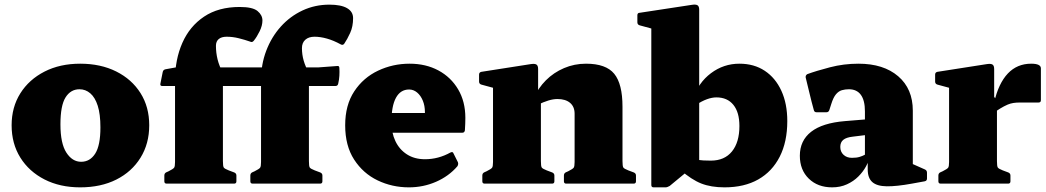

<svg xmlns="http://www.w3.org/2000/svg" viewBox="-20 -790 4500 826"><path d="M325 16Q238 16 171.5 -18Q105 -52 67.5 -112Q30 -172 30 -251Q30 -329 67.5 -388.5Q105 -448 171.5 -482Q238 -516 325 -516Q413 -516 480 -482.5Q547 -449 584.5 -389.5Q622 -330 622 -251Q622 -172 584.5 -111.5Q547 -51 480.5 -17.5Q414 16 325 16ZM329 -94Q367 -94 389.5 -129Q412 -164 412 -242Q412 -299 400.5 -335Q389 -371 368.5 -388.5Q348 -406 322 -406Q284 -406 262 -371Q240 -336 240 -255Q240 -173 265.5 -133.5Q291 -94 329 -94Z M678 -420Q668 -420 670 -430L680 -480Q682 -490 692 -492L736 -500H1256V-420ZM733 -445Q733 -534 764.5 -605.5Q796 -677 858 -718.5Q920 -760 1011 -760Q1067 -760 1088 -742.5Q1109 -725 1109 -702Q1109 -680 1097 -655.5Q1085 -631 1072 -615Q1065 -606 1056 -611Q1033 -619 1007 -625.5Q981 -632 955 -632Q933 -632 921 -622Q909 -612 909 -593Q909 -563 916 -534.5Q923 -506 939 -477V0H733ZM697 0Q687 0 687 -10V-35Q687 -45 696 -49L705 -53Q725 -63 729 -68.5Q733 -74 733 -93V-180H939V-97Q939 -75 942.5 -69.5Q946 -64 964 -57L988 -48Q997 -44 997 -35V-10Q997 0 987 0ZM1103 -445Q1103 -513 1125.5 -572Q1148 -631 1188 -675.5Q1228 -720 1281.5 -745Q1335 -770 1397 -770Q1447 -770 1473 -755Q1499 -740 1499 -712Q1499 -676 1486.5 -648.5Q1474 -621 1461 -602Q1455 -594 1446 -599Q1415 -616 1386.5 -624Q1358 -632 1333 -632Q1308 -632 1293.5 -619Q1279 -606 1279 -583Q1279 -555 1286.5 -529Q1294 -503 1309 -477V0H1103ZM1048 -420Q1038 -420 1040 -430L1050 -480Q1052 -490 1062 -492L1106 -500H1349L1430 -506Q1440 -508 1440 -497Q1441 -481 1440 -464Q1439 -447 1435 -430Q1433 -420 1423 -420ZM1067 0Q1057 0 1057 -10V-35Q1057 -45 1066 -49L1075 -53Q1095 -63 1099 -68.5Q1103 -74 1103 -93V-180H1309V-97Q1309 -75 1312.5 -69.5Q1316 -64 1334 -57L1358 -48Q1367 -44 1367 -35V-10Q1367 0 1357 0Z M1739 16Q1667 16 1604.5 -14Q1542 -44 1503.5 -103.5Q1465 -163 1465 -251Q1465 -338 1504 -397Q1543 -456 1606.5 -486Q1670 -516 1742 -516Q1812 -516 1866 -487Q1920 -458 1951 -405.5Q1982 -353 1982 -283Q1982 -271 1981.5 -258Q1981 -245 1980 -229Q1978 -219 1969 -219H1653V-304H1837L1808 -293Q1808 -298 1808 -301Q1808 -304 1808 -308Q1808 -335 1799 -357Q1790 -379 1774.5 -392Q1759 -405 1740 -405Q1703 -405 1683.5 -369.5Q1664 -334 1664 -264Q1664 -219 1681 -183Q1698 -147 1730.5 -126Q1763 -105 1808 -105Q1866 -105 1918 -134Q1928 -139 1931 -130L1950 -92Q1953 -84 1948 -75Q1911 -32 1856 -8Q1801 16 1739 16Z M2452 -301Q2452 -331 2432.5 -347.5Q2413 -364 2378 -364Q2360 -364 2339 -357.5Q2318 -351 2295 -340L2276 -367Q2295 -411 2328.5 -444.5Q2362 -478 2406.5 -497Q2451 -516 2501 -516Q2587 -516 2622.5 -472.5Q2658 -429 2658 -331V0H2452ZM2101 0V-308H2307V0ZM2065 0Q2055 0 2055 -10V-35Q2055 -45 2064 -49L2073 -53Q2093 -63 2097 -68.5Q2101 -74 2101 -93V-180H2307V-97Q2307 -75 2310.5 -69.5Q2314 -64 2332 -57L2356 -48Q2365 -44 2365 -35V-10Q2365 0 2355 0ZM2416 0Q2406 0 2406 -10V-35Q2406 -45 2415 -49L2424 -53Q2444 -63 2448 -68.5Q2452 -74 2452 -93V-180H2658V-97Q2658 -75 2661.5 -69.5Q2665 -64 2683 -57L2707 -48Q2716 -44 2716 -35V-10Q2716 0 2706 0ZM2101 -308V-462L2121 -407L2051 -426Q2041 -429 2041 -439V-469Q2041 -479 2051 -481L2262 -514Q2280 -517 2287.5 -512.5Q2295 -508 2295 -493V-373L2307 -358V-308Z M2782 -564H2988V-95L2861 10Q2857 12 2852.5 14Q2848 16 2843 16H2792Q2782 16 2782 6ZM2954 -108Q2964 -105 2983.5 -102Q3003 -99 3038 -99Q3097 -99 3129 -138.5Q3161 -178 3161 -248Q3161 -307 3135 -339Q3109 -371 3062 -371Q3043 -371 3021 -363Q2999 -355 2975 -339L2963 -367Q2984 -434 3038.5 -475Q3093 -516 3161 -516Q3224 -516 3270 -485.5Q3316 -455 3341.5 -399.5Q3367 -344 3367 -269Q3367 -180 3334.5 -116Q3302 -52 3242 -18Q3182 16 3097 16Q3039 16 2997 -0.5Q2955 -17 2907 -59ZM2782 -563V-717L2802 -662L2732 -681Q2722 -684 2722 -694V-724Q2722 -735 2732 -735L2955 -769Q2973 -772 2980.5 -767.5Q2988 -763 2988 -748V-563Z M3560 16Q3498 16 3459.5 -21.5Q3421 -59 3421 -120Q3421 -185 3469.5 -223Q3518 -261 3615 -269L3725 -278L3721 -211L3648 -202Q3621 -199 3608 -188.5Q3595 -178 3595 -158Q3595 -137 3609 -124Q3623 -111 3645 -111Q3665 -111 3678 -115Q3691 -119 3699 -123.5Q3707 -128 3710 -130L3722 -118Q3718 -97 3705.5 -74Q3693 -51 3672.5 -30.5Q3652 -10 3623.5 3Q3595 16 3560 16ZM3701 -311Q3701 -358 3683.5 -382Q3666 -406 3632 -406Q3616 -406 3602 -402Q3588 -398 3576.5 -384.5Q3565 -371 3556 -342L3548 -317Q3545 -307 3535 -307H3493Q3483 -307 3481 -317Q3471 -353 3462.5 -389Q3454 -425 3446 -457Q3445 -466 3453 -471Q3491 -485 3550.5 -500.5Q3610 -516 3673 -516Q3781 -516 3844 -462Q3907 -408 3907 -314V-162H3701ZM3907 -162V-55L3887 -93L3959 -61Q3968 -57 3968 -47V-22Q3968 -12 3958 -10L3903 0Q3837 12 3795 11.5Q3753 11 3733 -6.5Q3713 -24 3713 -61V-104L3701 -112V-162Z M4063 0V-308H4269V0ZM4458 -359Q4458 -349 4448 -349H4370Q4352 -349 4339.5 -347Q4327 -345 4315 -340Q4299 -333 4283.5 -323.5Q4268 -314 4255 -304L4257 -349Q4266 -390 4281 -421.5Q4296 -453 4316 -474Q4336 -495 4361 -505.5Q4386 -516 4416 -516Q4458 -516 4458 -496ZM4027 0Q4017 0 4017 -10V-35Q4017 -45 4026 -49L4035 -53Q4055 -63 4059 -68.5Q4063 -74 4063 -93V-180H4269V-97Q4269 -75 4272.5 -69.5Q4276 -64 4294 -57L4318 -48Q4327 -44 4327 -35V-10Q4327 0 4317 0ZM4063 -308V-462L4083 -407L4013 -426Q4003 -429 4003 -439V-469Q4003 -479 4013 -481L4224 -514Q4242 -517 4249.5 -512.5Q4257 -508 4257 -493V-373L4269 -358V-308Z"/></svg>

Font: Hahmlet Black
Style: Regular
Weight: 900
Version: Version 1.002